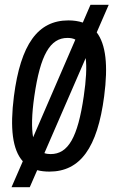

<svg xmlns="http://www.w3.org/2000/svg" viewBox="-20 -675 496 800"><path d="M104 105 135 34C150 38 167 40 186 40C314 40 386 -59 414 -274C431 -403 421 -490 383 -540L433 -655H357L325 -581C307 -587 287 -590 265 -590C138 -590 66 -491 38 -274C21 -140 32 -51 75 -3L28 105ZM123 -274C148 -447 189 -517 261 -517C274 -517 285 -515 294 -510L118 -103C111 -142 112 -198 123 -274ZM191 -33C182 -33 173 -34 165 -37L337 -433C342 -395 339 -342 329 -274C304 -102 264 -33 191 -33Z"/></svg>

Font: Smiley Sans Oblique
Style: Regular
Weight: 400
Italic angle: -8°
Designer: oooooohmygosh, Nagisa Chen, Janine Sui, Heda Shi, Jian Li
Foundry: atelierAnchor
Version: Version 2.0.1